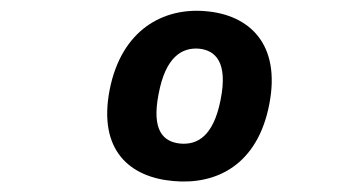

<svg xmlns="http://www.w3.org/2000/svg" viewBox="-20 -794 660 359"><path d="M483.5 -599C505.5 -712 446 -766 365.5 -773C285 -780.5 207 -738 185 -626C163 -512 223.5 -462.5 304 -455.5C384 -448 461.5 -485 483.5 -599ZM392.5 -607.5C379 -538.5 348.5 -523 317.5 -525.5C286 -528.5 263 -549 276.5 -618C289.5 -688 320.5 -705.5 352 -703C383 -700 406.5 -677.5 392.5 -607.5Z"/></svg>

Font: Monaspace Neon
Style: Bold Italic
Weight: 700
Italic angle: -11°
Designer: Riley Cran & the Lettermatic Team
Foundry: Lettermatic
Version: Version 1.200 (Monaspace Neon)